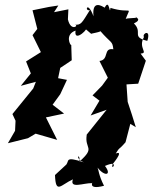

<svg xmlns="http://www.w3.org/2000/svg" viewBox="-20 -565 640 803"><path d="M362 -423C352 -424 413 -432 398 -437C445 -382 450 -396 454 -359C410 -366 438 -315 396 -310L431 -240L407 -207L367 -166L396 -144L359 -82L426 -106L337 5L343 -2C332 60 382 49 312 111C317 71 287 95 331 114C244 85 274 112 254 125L262 119L210 167C213 249 234 208 285 185C270 226 330 200 364 201C374 188 339 232 415 212C392 166 393 147 388 136C418 175 449 168 419 129C485 100 441 156 451 122C444 129 504 61 464 77C484 45 472 68 505 30L525 -47L548 -33C537 -69 526 -104 514 -139L509 -212L558 -215L590 -311L568 -341C603 -343 556 -364 582 -410C573 -425 613 -446 596 -394C527 -411 579 -429 540 -467C552 -473 571 -483 545 -495C574 -487 502 -492 505 -484C528 -545 531 -505 442 -532C438 -496 438 -574 418 -533C407 -539 364 -568 371 -497C345 -567 332 -515 356 -523C322 -469 320 -459 291 -462C315 -462 277 -428 264 -484L266 -526L206 -514L224 -542L185 -536L116 -522L136 -444L116 -418L151 -347L89 -308L109 -258L67 -206L130 -223L119 -195L32 -88L45 -60L43 -18L13 34L97 13L129 -6L219 20L172 -74L248 -90L200 -127L232 -171L260 -231L223 -238L232 -281L280 -313L278 -377C275 -372 249 -421 296 -437C287 -380 362 -456 335 -446Z"/></svg>

Font: Asimov Aggro
Style: It
Weight: 500
Designer: Google
Version: Version 2.000980; 2014